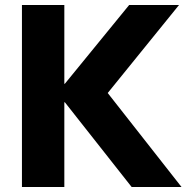

<svg xmlns="http://www.w3.org/2000/svg" viewBox="-20 -750 763 770"><path d="M68 0V-730H238V-414H240L498 -730H698L412 -377L708 0H508L240 -340H238V0Z"/></svg>

Font: M PLUS 2 ExtraBold
Style: Regular
Weight: 800
Version: Version 1.001